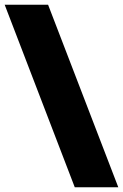

<svg xmlns="http://www.w3.org/2000/svg" viewBox="-33 -731 520 812"><path d="M-13.2 -710.9H170.4L467.3 61H283.2Z"/></svg>

Font: Heebo Black
Style: Regular
Weight: 900
Designer: Oded Ezer
Foundry: Ezer Type House
Version: Version 3.100